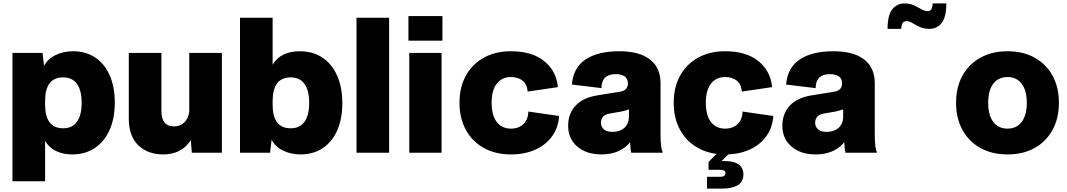

<svg xmlns="http://www.w3.org/2000/svg" viewBox="-20 -894 6249 1124"><path d="M53 167V-584H229L238 -508Q260 -550 306 -572Q352 -594 407 -594Q482 -594 537 -557.5Q592 -521 622 -453.5Q652 -386 652 -294Q652 -201 621.5 -133Q591 -65 535 -27.5Q479 10 402 10Q350 10 309 -9.5Q268 -29 244 -69V167ZM244 -282Q244 -143 350 -143Q403 -143 430.5 -181Q458 -219 458 -292Q458 -365 430.5 -403Q403 -441 350 -441Q244 -441 244 -303Z M936 10Q845 10 789.5 -43.5Q734 -97 734 -200V-584H925V-243Q925 -154 1000 -154Q1035 -154 1059 -177.5Q1083 -201 1088 -240V-584H1279V0H1103L1097 -73Q1066 -28 1026 -9Q986 10 936 10Z M1385 0V-790H1576V-515Q1600 -556 1641 -575Q1682 -594 1734 -594Q1811 -594 1867 -557Q1923 -520 1953.5 -451.5Q1984 -383 1984 -290Q1984 -198 1954 -130.5Q1924 -63 1869 -26.5Q1814 10 1739 10Q1684 10 1638 -12Q1592 -34 1570 -76L1561 0ZM1576 -281Q1576 -143 1682 -143Q1735 -143 1762.5 -181Q1790 -219 1790 -292Q1790 -365 1762.5 -403Q1735 -441 1682 -441Q1576 -441 1576 -302Z M2067 0V-790H2258V0Z M2376 0V-584H2565V0ZM2371 -656V-800H2570V-656Z M2971 10Q2880 10 2812 -28Q2744 -66 2707 -134Q2670 -202 2670 -292Q2670 -383 2707 -450.5Q2744 -518 2812 -556Q2880 -594 2971 -594Q3094 -594 3165.5 -536.5Q3237 -479 3246 -384L3069 -358Q3065 -402 3038.5 -422.5Q3012 -443 2971 -443Q2918 -443 2888 -404Q2858 -365 2858 -292Q2858 -219 2888 -180Q2918 -141 2971 -141Q3017 -141 3044.5 -168Q3072 -195 3073 -241L3253 -215Q3249 -148 3212.5 -97Q3176 -46 3114 -18Q3052 10 2971 10Z M3502 10Q3413 10 3359.5 -36Q3306 -82 3306 -158Q3306 -229 3350 -276Q3394 -323 3479 -336L3609 -357Q3655 -364 3656 -406Q3655 -436 3635 -448Q3615 -460 3585 -460Q3501 -460 3501 -378L3328 -399Q3336 -498 3408 -546Q3480 -594 3605 -594Q3724 -594 3785.5 -545.5Q3847 -497 3847 -407V-111Q3847 -63 3850.5 -37.5Q3854 -12 3859 -6V0H3675Q3671 -17 3669 -55V-62Q3640 -26 3597.5 -8Q3555 10 3502 10ZM3565 -122Q3608 -122 3634 -144.5Q3660 -167 3662 -207V-254Q3651 -250 3639.5 -246.5Q3628 -243 3617 -241L3548 -229Q3523 -225 3510.5 -210.5Q3498 -196 3498 -176Q3498 -152 3515 -137Q3532 -122 3565 -122Z M4225 10Q4134 10 4066 -28Q3998 -66 3961 -134Q3924 -202 3924 -292Q3924 -383 3961 -450.5Q3998 -518 4066 -556Q4134 -594 4225 -594Q4348 -594 4419.5 -536.5Q4491 -479 4500 -384L4323 -358Q4319 -402 4292.5 -422.5Q4266 -443 4225 -443Q4172 -443 4142 -404Q4112 -365 4112 -292Q4112 -219 4142 -180Q4172 -141 4225 -141Q4271 -141 4298.5 -168Q4326 -195 4327 -241L4507 -215Q4503 -148 4466.5 -97Q4430 -46 4368 -18Q4306 10 4225 10ZM4119 210V141H4191Q4214 141 4220.5 135Q4227 129 4227 120Q4227 108 4217.5 104Q4208 100 4191 100H4128V54L4216 -35L4254 0L4204 49H4226Q4277 49 4304.5 69Q4332 89 4332 127Q4332 170 4299 190Q4266 210 4210 210Z M4756 10Q4667 10 4613.5 -36Q4560 -82 4560 -158Q4560 -229 4604 -276Q4648 -323 4733 -336L4863 -357Q4909 -364 4910 -406Q4909 -436 4889 -448Q4869 -460 4839 -460Q4755 -460 4755 -378L4582 -399Q4590 -498 4662 -546Q4734 -594 4859 -594Q4978 -594 5039.5 -545.5Q5101 -497 5101 -407V-111Q5101 -63 5104.5 -37.5Q5108 -12 5113 -6V0H4929Q4925 -17 4923 -55V-62Q4894 -26 4851.5 -8Q4809 10 4756 10ZM4819 -122Q4862 -122 4888 -144.5Q4914 -167 4916 -207V-254Q4905 -250 4893.5 -246.5Q4882 -243 4871 -241L4802 -229Q4777 -225 4764.5 -210.5Q4752 -196 4752 -176Q4752 -152 4769 -137Q4786 -122 4819 -122ZM5176 -725Q5176 -805 5203.5 -839.5Q5231 -874 5275 -874Q5307 -874 5331 -862.5Q5355 -851 5374 -840Q5393 -829 5409 -829Q5428 -829 5434 -843Q5440 -857 5440 -874H5520Q5520 -794 5492.5 -759.5Q5465 -725 5421 -725Q5389 -725 5365 -736Q5341 -747 5322.5 -758.5Q5304 -770 5287 -770Q5268 -770 5262 -756Q5256 -742 5256 -725Z M5878 10Q5787 10 5719 -28Q5651 -66 5614 -134Q5577 -202 5577 -292Q5577 -383 5614 -450.5Q5651 -518 5719 -556Q5787 -594 5878 -594Q5970 -594 6037.5 -556Q6105 -518 6142 -450.5Q6179 -383 6179 -292Q6179 -202 6142 -134Q6105 -66 6037.5 -28Q5970 10 5878 10ZM5878 -141Q5931 -141 5961 -180Q5991 -219 5991 -292Q5991 -365 5961 -404Q5931 -443 5878 -443Q5825 -443 5795 -404Q5765 -365 5765 -292Q5765 -219 5795 -180Q5825 -141 5878 -141Z"/></svg>

Font: BDO Grotesk Black
Style: Regular
Weight: 900
Designer: Deni Anggara
Foundry: Lokal Container
Version: Version 2.000